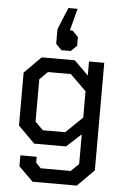

<svg xmlns="http://www.w3.org/2000/svg" viewBox="-65 -839 716 1104"><g transform="rotate(5 293.5 -287.5)"><path d="M517 -498V123L421 219H166L83 137V74H177V108L206 138H379L424 94V-77L340 0H156L60 -96V-402L156 -498H347L429 -417V-498ZM424 -326 331 -417H199L153 -371V-127L199 -81H328L424 -174ZM304 -667H319L353 -633V-582L319 -549H265L232 -583V-667L284 -794H337Z"/></g></svg>

Font: Chakra Petch Medium
Style: Regular
Weight: 500
Designer: Katatrad Aksorn Co.,Ltd.
Foundry: Cadson Demak Co.,Ltd.
Version: Version 1.000; ttfautohint (v1.6)